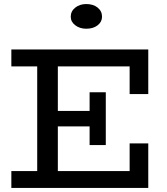

<svg xmlns="http://www.w3.org/2000/svg" viewBox="-20 -931 829 951"><path d="M36.2 0V-83.8H622.1V-220.8H714.4V0ZM164.3 -46.6V-633.8H266.5V-46.6ZM209.2 -304.9V-381.5H467.7V-304.9ZM423.8 -212.4V-474H504V-212.4ZM622.1 -465.2V-602.2H36.2V-686H714.4V-465.2ZM407.2 -788.7Q375.3 -788.7 352.8 -805.8Q330.4 -822.8 330.4 -848.4Q330.4 -875.5 352.8 -893.3Q375.3 -911 407.1 -911Q442.1 -911 463.8 -893.3Q485.4 -875.5 485.4 -848.4Q485.4 -822.8 463.7 -805.8Q441.9 -788.7 407.2 -788.7Z"/></svg>

Font: BioRhyme ExtraBold
Style: Regular
Weight: 800
Designer: Aoife Mooney
Foundry: Aoife Mooney Type
Version: Version 1.600;gftools[0.9.33]